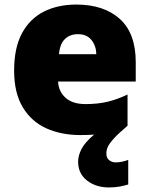

<svg xmlns="http://www.w3.org/2000/svg" viewBox="-20 -583 658 843"><path d="M447 91Q447 110 459 120Q471 130 488 130Q503 130 518 126.5Q533 123 543 119V227Q527 232 506 236Q485 240 458 240Q401 240 362 209.5Q323 179 323 127Q323 100 338 71Q353 42 393 8Q366 10 333 10Q249 10 183.5 -19.5Q118 -49 80 -112Q42 -175 42 -273Q42 -373 76.5 -437Q111 -501 172.5 -532Q234 -563 315 -563Q436 -563 506 -500Q576 -437 576 -310V-225H235Q237 -182 267.5 -154Q298 -126 356 -126Q408 -126 451 -136Q494 -146 540 -168V-31Q500 3 480 25Q460 47 453.5 61.5Q447 76 447 91ZM322 -433Q288 -433 265.5 -412Q243 -391 239 -345H403Q402 -382 381.5 -407.5Q361 -433 322 -433Z"/></svg>

Font: Noto Sans Syriac Eastern Black
Style: Regular
Weight: 900
Designer: Patrick Giasson and the Monotype Design Team
Foundry: Monotype Imaging Inc.
Version: Version 3.001; ttfautohint (v1.8.4.7-5d5b)